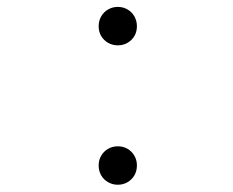

<svg xmlns="http://www.w3.org/2000/svg" viewBox="-20 -510 659 542"><path d="M312.5 11.5Q297.5 11.5 285 4.2Q272.5 -3 265.5 -15.2Q258.5 -27.5 258.5 -43Q258.5 -58 265.5 -70.2Q272.5 -82.5 285 -89.8Q297.5 -97 312.5 -97Q328 -97 340.2 -89.8Q352.5 -82.5 359.5 -70.2Q366.5 -58 366.5 -43Q366.5 -27.5 359.5 -15.2Q352.5 -3 340.2 4.2Q328 11.5 312.5 11.5ZM312.5 -382Q297.5 -382 285 -389.2Q272.5 -396.5 265.5 -408.5Q258.5 -420.5 258.5 -436Q258.5 -451 265.5 -463.5Q272.5 -476 285 -483.2Q297.5 -490.5 312.5 -490.5Q328 -490.5 340.2 -483.2Q352.5 -476 359.5 -463.5Q366.5 -451 366.5 -436Q366.5 -420.5 359.5 -408.5Q352.5 -396.5 340.2 -389.2Q328 -382 312.5 -382Z"/></svg>

Font: Sono Monospace Light
Style: Regular
Weight: 300
Version: Version 2.112